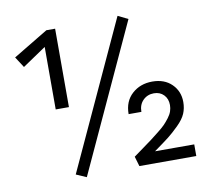

<svg xmlns="http://www.w3.org/2000/svg" viewBox="-76 -752 918 844"><g transform="rotate(-10 383.0 -329.5)"><path d="M501 -667 546 -645 245 8 199 -12ZM221 -309H162V-588L57 -517L26 -565L182 -659H221ZM560 -52H735V0H481L468 -44Q484 -56 511.5 -75.5Q539 -95 552.5 -105.5Q566 -116 587 -132.5Q608 -149 618.5 -160Q629 -171 640 -185.5Q651 -200 655.5 -213.5Q660 -227 660 -241Q660 -269 643 -286.5Q626 -304 599 -304Q570 -304 550.5 -284.5Q531 -265 531 -233H474Q474 -290 510.5 -323Q547 -356 601 -356Q655 -356 687.5 -324Q720 -292 720 -244Q720 -216 710 -192.5Q700 -169 673.5 -143Q647 -117 626.5 -101Q606 -85 560 -52Z"/></g></svg>

Font: EauTestInfant Medium
Style: Italic
Weight: 500
Italic angle: -12°
Designer: Christian Thalmann (Catharsis Fonts)
Version: Version 0.001;PS 000.001;hotconv 1.0.88;makeotf.lib2.5.64775